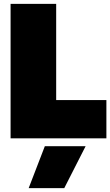

<svg xmlns="http://www.w3.org/2000/svg" viewBox="-20 -719 573 998"><path d="M35 -699H272V-199H533V0H35ZM213 41H425L314 259H129Z"/></svg>

Font: Prompt Black
Style: Regular
Weight: 900
Designer: Katatrad Team
Foundry: CadsonDemak
Version: Version 1.001